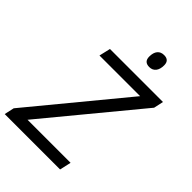

<svg xmlns="http://www.w3.org/2000/svg" viewBox="-277 -1027 1138 1138"><g transform="rotate(45 291.5 -458.0)"><path d="M-1.5 -62 477.5 -642.6H136.7L153.3 -713.9H597.7L584.5 -652.8L104.5 -71.8H465.3L449.2 0H-15.1ZM349.6 -846.7Q349.6 -879.9 364.3 -897.7Q378.9 -915.5 406.2 -915.5Q449.2 -915.5 449.2 -872.6Q449.2 -839.4 434.6 -821Q419.9 -802.7 393.6 -802.7Q349.6 -802.7 349.6 -846.7Z"/></g></svg>

Font: Viking Open Sans
Style: Italic
Weight: 400
Italic angle: -12°
Foundry: Ascender Corporation
Version: Version 2.000